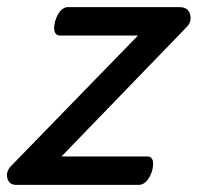

<svg xmlns="http://www.w3.org/2000/svg" viewBox="-35 -520 557 540"><path d="M11 0Q-10 0 -14.5 -19.5Q-19 -39 -2 -55L353 -420H134Q123 -420 119 -430Q115 -440 120 -460Q126 -480 135.5 -490Q145 -500 156 -500H470Q487 -500 494.5 -490Q502 -480 501 -467Q500 -454 491 -445L138 -80H379Q390 -80 394 -70.5Q398 -61 393 -40Q387 -21 377 -10.5Q367 0 356 0Z"/></svg>

Font: Playwrite NL
Style: Regular
Weight: 400
Designer: Veronika Burian, José Scaglione
Foundry: TypeTogether
Version: Version 1.002